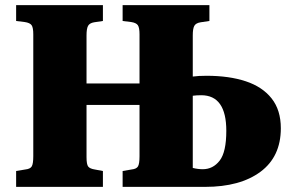

<svg xmlns="http://www.w3.org/2000/svg" viewBox="-20 -730 1138 750"><path d="M43 0V-62L79 -68Q98 -70 104 -80Q110 -90 110 -120V-596Q110 -622 103.5 -631.5Q97 -641 76 -644L43 -648V-710H382V-648L348 -643Q330 -640 324 -629Q318 -618 318 -592V-404H525V-596Q525 -622 518.5 -631.5Q512 -641 492 -644L459 -648V-710H798V-648L764 -643Q745 -640 739 -629Q733 -618 733 -592V-431Q755 -434 787 -434Q875 -434 940 -412.5Q1005 -391 1041 -345.5Q1077 -300 1077 -229Q1077 -118 997.5 -59Q918 0 781 0H459V-62L494 -68Q513 -70 519 -80Q525 -90 525 -120V-320H318V-116Q318 -88 324.5 -79.5Q331 -71 350 -68L382 -62V0ZM733 -74Q753 -69 772 -69Q812 -69 838 -102.5Q864 -136 864 -219Q864 -358 766 -358Q748 -358 733 -356Z"/></svg>

Font: Literata 36pt ExtraBold
Style: Regular
Weight: 800
Designer: Latin by Veronika Burian and Jose Scaglione. Greek by Irene Vlachou. Cyrillic by Vera Evstafieva.
Foundry: TypeTogether
Version: Version 3.002